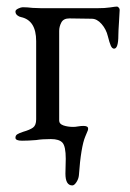

<svg xmlns="http://www.w3.org/2000/svg" viewBox="-20 -425 394 584"><path d="M179 103 180 58Q180 20 170 9Q160 -2 135 -2Q108 -2 90 1Q66 3 47 3Q27 3 27 -6Q27 -13 32.5 -16.5Q38 -20 50 -24Q71 -30 80.5 -37Q90 -44 90 -62V-300Q90 -363 44 -373Q38 -374 32.5 -378.5Q27 -383 27 -390Q27 -395 35.5 -399Q44 -403 49 -403Q63 -403 79 -401L107 -400H274Q300 -400 315.5 -402.5Q331 -405 336 -405Q338 -405 341 -402Q344 -399 344 -395L342 -359Q340 -329 340 -318Q340 -277 327 -277Q321 -277 317 -286Q313 -295 308 -315Q303 -336 289 -352Q275 -368 259 -368L191 -369Q173 -369 166.5 -356.5Q160 -344 160 -331V-58Q160 -48 173 -43.5Q186 -39 203 -39Q209 -39 217.5 -40.5Q226 -42 234 -42Q248 -42 248 -34Q248 -30 247 -28Q246 -25 239.5 -10Q233 5 228 35Q223 65 220 108Q219 119 212.5 129Q206 139 200 139Q179 139 179 103Z"/></svg>

Font: EB Garamond
Style: Regular
Weight: 400
Designer: Georg Duffner and Octavio Pardo
Foundry: Georg Duffner
Version: Version 1.000; ttfautohint (v1.6)